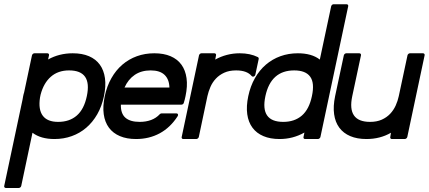

<svg xmlns="http://www.w3.org/2000/svg" viewBox="-54 -660 2066 925"><path d="M174.3 -403.3Q178.2 -403.3 180.7 -400.4Q183.1 -397.5 182.1 -393.6L177.7 -373.5Q231.4 -403.3 296.4 -403.3Q341.8 -403.3 374.8 -389.2Q407.7 -375 427 -348.4Q446.3 -321.8 451.7 -283.4Q457 -245.1 446.8 -196.8Q436.5 -147.9 414.6 -109.6Q392.6 -71.3 361.6 -44.7Q330.6 -18.1 291.7 -4.2Q252.9 9.8 208.5 9.8Q142.1 9.8 102.5 -20.5L48.3 235.8Q47.4 239.7 43.9 242.7Q40.5 245.6 36.6 245.6H-25.9Q-29.8 245.6 -32.2 242.7Q-34.7 239.7 -33.7 235.8L54.7 -180.7Q55.2 -183.1 55.9 -187.5Q56.6 -191.9 57.6 -196.8Q58.6 -202.1 59.8 -206.8Q61 -211.4 62 -213.9L100.1 -393.6Q101.1 -397.5 104.5 -400.4Q107.9 -403.3 111.8 -403.3ZM138.7 -189.9Q129.9 -132.3 152.1 -102.5Q174.3 -72.8 226.1 -72.8Q280.8 -72.8 315.9 -103.3Q351.1 -133.8 364.3 -196.8Q390.6 -320.8 278.8 -320.8Q225.6 -320.8 190.9 -290.3Q156.2 -259.8 141.6 -204.1Z M689.5 -403.3Q734.9 -403.3 767.8 -389.2Q800.8 -375 820.1 -348.4Q839.4 -321.8 844.7 -283.4Q850.1 -245.1 839.8 -196.8Q837.9 -188 835.9 -179.9Q834 -171.9 831.5 -164.6Q830.6 -160.6 827.1 -158.2Q823.7 -155.8 819.8 -155.8H528.3Q527.3 -112.8 550.3 -92.8Q573.2 -72.8 619.1 -72.8Q649.4 -72.8 674.1 -82Q698.7 -91.3 715.8 -109.9Q719.7 -113.8 724.6 -113.8H795.9Q801.3 -113.8 803.2 -109.6Q805.2 -105.5 801.8 -100.1Q766.6 -45.4 715.6 -17.8Q664.6 9.8 601.6 9.8Q556.6 9.8 523.7 -4.2Q490.7 -18.1 470.9 -44.7Q451.2 -71.3 445.8 -109.6Q440.4 -147.9 450.7 -196.8Q460.9 -245.1 482.7 -283.4Q504.4 -321.8 535.4 -348.4Q566.4 -375 605.5 -389.2Q644.5 -403.3 689.5 -403.3ZM762.2 -238.3Q761.2 -277.8 738.8 -299.3Q716.3 -320.8 671.9 -320.8Q627 -320.8 595.2 -299.3Q563.5 -277.8 545.9 -238.3Z M979 -403.3Q982.9 -403.3 985.4 -400.4Q987.8 -397.5 986.8 -393.6L982.9 -373Q1009.3 -387.7 1039.1 -395.5Q1068.8 -403.3 1101.1 -403.3Q1151.4 -403.3 1188.5 -384.8Q1190.4 -383.8 1191.7 -381.1Q1192.9 -378.4 1192.4 -376L1176.3 -300.8Q1174.8 -293.9 1168.7 -291.5Q1162.6 -289.1 1158.2 -293.9Q1135.7 -320.8 1083.5 -320.8Q1050.3 -320.8 1026.4 -309.8Q1002.4 -298.8 985.8 -281Q969.2 -263.2 959.7 -241Q950.2 -218.8 945.3 -196.8L903.8 0Q902.8 3.9 899.2 6.8Q895.5 9.8 891.6 9.8H828.6Q824.7 9.8 822.5 6.8Q820.3 3.9 821.3 0L904.8 -393.6Q905.8 -397.5 909.2 -400.4Q912.6 -403.3 916.5 -403.3Z M1615.7 -639.6Q1619.6 -639.6 1622.1 -636.7Q1624.5 -633.8 1623.5 -629.9L1489.7 0Q1488.8 3.9 1485.1 6.8Q1481.4 9.8 1477.5 9.8H1415.5Q1411.6 9.8 1409.4 6.8Q1407.2 3.9 1408.2 0L1412.6 -21.5Q1357.4 9.8 1293 9.8Q1248 9.8 1215.1 -4.2Q1182.1 -18.1 1162.4 -44.7Q1142.6 -71.3 1137.2 -109.6Q1131.8 -147.9 1142.1 -196.8Q1152.3 -245.1 1174.1 -283.4Q1195.8 -321.8 1226.8 -348.4Q1257.8 -375 1296.9 -389.2Q1335.9 -403.3 1380.9 -403.3Q1447.8 -403.3 1486.8 -373L1541.5 -629.9Q1542.5 -633.8 1545.9 -636.7Q1549.3 -639.6 1553.2 -639.6ZM1440.4 -290.5Q1418.5 -320.8 1363.3 -320.8Q1251 -320.8 1224.6 -196.8Q1198.2 -72.8 1310.5 -72.8Q1365.2 -72.8 1400.4 -103.3Q1435.5 -133.8 1448.7 -196.8Q1462.4 -260.3 1440.4 -290.5Z M1833.5 9.8Q1829.6 9.8 1827.4 6.8Q1825.2 3.9 1826.2 0L1829.6 -20.5Q1777.3 9.8 1711.4 9.8Q1666.5 9.8 1633.5 -4.2Q1600.6 -18.1 1580.8 -44.7Q1561 -71.3 1555.7 -109.6Q1550.3 -147.9 1560.5 -196.8L1602.5 -393.6Q1603.5 -397.5 1606.9 -400.4Q1610.4 -403.3 1614.3 -403.3H1677.2Q1681.2 -403.3 1683.6 -400.4Q1686 -397.5 1685.1 -393.6L1643.1 -196.8Q1616.7 -72.8 1729 -72.8Q1761.2 -72.8 1785.2 -83.5Q1809.1 -94.2 1825.7 -111.8Q1842.3 -129.4 1852.3 -151.6Q1862.3 -173.8 1867.2 -196.8L1909.2 -393.6Q1910.2 -397.5 1913.6 -400.4Q1917 -403.3 1920.9 -403.3H1983.9Q1987.8 -403.3 1990.2 -400.4Q1992.7 -397.5 1991.7 -393.6L1908.2 0Q1907.2 3.9 1903.6 6.8Q1899.9 9.8 1896 9.8Z"/></svg>

Font: Fibel Nord
Style: Bold Italic
Weight: 700
Designer: Peter Wiegel
Foundry: Peter Wioegel
Version: Version 000.000